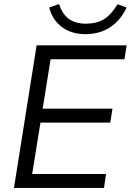

<svg xmlns="http://www.w3.org/2000/svg" viewBox="-20 -929 646 949"><path d="M49 0 161 -705H606L595 -636H230L191 -392H536L525 -323H180L139 -69H504L494 0ZM402 -760Q359 -760 323 -774.5Q287 -789 261 -818Q235 -847 223 -892L272 -909Q288 -859 320.5 -835.5Q353 -812 405 -812Q457 -812 493 -833.5Q529 -855 561 -908L606 -892Q583 -844 551 -815Q519 -786 481.5 -773Q444 -760 402 -760Z"/></svg>

Font: Nunito Sans 12pt
Style: Italic
Weight: 400
Italic angle: -9°
Designer: Vernon Adams
Foundry: Vernon Adams
Version: Version 3.101;gftools[0.9.27]